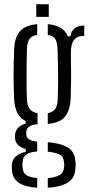

<svg xmlns="http://www.w3.org/2000/svg" viewBox="-20 -719 416 898"><path d="M154 159Q99.5 156 69.2 136.5Q39 117 36 77.5Q35.5 72 35.2 66.8Q35 61.5 35.5 55.5Q36 26.5 56.5 10.8Q77 -5 100.5 -9V-21.5Q52.5 -36 50.5 -72Q50.5 -77.5 50.5 -80.5Q50.5 -83.5 50.5 -88.5Q51.5 -108 66.2 -122.5Q81 -137 100 -140V-153Q73.5 -165.5 60.8 -191.2Q48 -217 46 -257.5Q44.5 -292 44 -318.2Q43.5 -344.5 43.5 -369.2Q43.5 -394 44.2 -422.2Q45 -450.5 46 -487.5Q48.5 -545 73.5 -573Q98.5 -601 154 -606V-555.5Q129 -552 118 -536.8Q107 -521.5 106 -491Q105 -459 104.5 -415.5Q104 -372 104.2 -328.5Q104.5 -285 106 -253Q107.5 -222.5 120 -208Q132.5 -193.5 155.5 -189.5V-138Q128 -136 115.2 -125.8Q102.5 -115.5 102.5 -98.5Q102.5 -97.5 102.5 -95.5Q102.5 -93.5 102.5 -92Q102.5 -76.5 114.8 -68Q127 -59.5 154 -56.5V-10.5Q124 -9 105 2.2Q86 13.5 85.5 42.5Q85 46.5 85 52Q85 57.5 85.5 63Q86.5 90 104.8 100.8Q123 111.5 154 113.5ZM203.5 159V114Q236.5 111.5 257 100.8Q277.5 90 280 61.5Q280.5 56 280.5 51Q280.5 46 279.5 40.5Q277.5 11.5 256.5 2.5Q235.5 -6.5 203.5 -9.5V-54Q264.5 -49 298 -28.8Q331.5 -8.5 333 40Q333.5 45 333.8 51.8Q334 58.5 333 64.5Q331.5 115.5 295 136Q258.5 156.5 203.5 159ZM203.5 -139.5V-189.5Q226 -194 237.2 -208Q248.5 -222 250 -254Q251.5 -288.5 251.8 -330Q252 -371.5 251.2 -414.2Q250.5 -457 249 -493.5Q247.5 -523 237.8 -537.5Q228 -552 203.5 -555.5V-606Q277 -600 297.5 -549H310Q311.5 -572.5 329.2 -586.2Q347 -600 374 -600V-550.5H364.5Q340 -550.5 325.8 -531.5Q311.5 -512.5 311.5 -474V-449Q312.5 -411 312.5 -381.5Q312.5 -352 312.2 -323Q312 -294 310.5 -257.5Q307 -200.5 283 -172.2Q259 -144 203.5 -139.5ZM149.5 -640V-699H208V-640Z"/></svg>

Font: Big Shoulders Stencil Text Thin Light
Style: Regular
Weight: 300
Version: Version 2.001